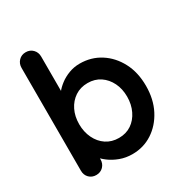

<svg xmlns="http://www.w3.org/2000/svg" viewBox="-173 -873 969 1016"><g transform="rotate(-30 311.5 -365.0)"><path d="M342 -545Q412 -545 467.5 -509.5Q523 -474 555.5 -412Q588 -350 588 -268Q588 -186 555.5 -123.5Q523 -61 468.5 -25.5Q414 10 346 10Q306 10 271 -3Q236 -16 209.5 -36Q183 -56 168.5 -76.5Q154 -97 154 -111L185 -124V-51Q185 -25 168 -7.5Q151 10 125 10Q99 10 82 -7Q65 -24 65 -51V-679Q65 -705 82 -722.5Q99 -740 125 -740Q151 -740 168 -722.5Q185 -705 185 -679V-425L168 -434Q168 -447 182 -465.5Q196 -484 220 -502.5Q244 -521 275.5 -533Q307 -545 342 -545ZM327 -435Q283 -435 250 -413Q217 -391 198.5 -353.5Q180 -316 180 -268Q180 -221 198.5 -182.5Q217 -144 250 -122Q283 -100 327 -100Q371 -100 403.5 -122Q436 -144 454.5 -182.5Q473 -221 473 -268Q473 -316 454.5 -353.5Q436 -391 403.5 -413Q371 -435 327 -435Z"/></g></svg>

Font: Quicksand Light
Style: Bold
Weight: 700
Version: Version 3.004